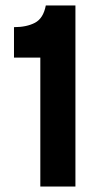

<svg xmlns="http://www.w3.org/2000/svg" viewBox="-20 -680 371 700"><path d="M127 0V-470H31V-581Q77 -581 107.5 -597Q138 -613 147 -660H255V0Z"/></svg>

Font: Bricolage Grotesque 17pt SemiBold
Style: Regular
Weight: 600
Version: Version 1.001;gftools[0.9.33.dev8+g029e19f]